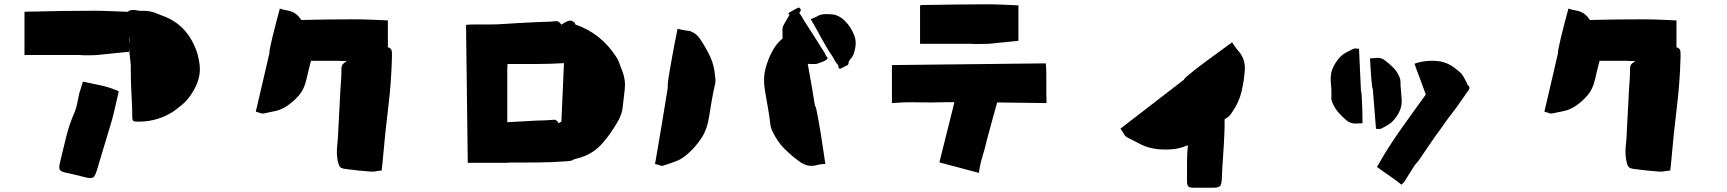

<svg xmlns="http://www.w3.org/2000/svg" viewBox="-20 -795 8040 894"><path d="M434 -539Q402 -537 377.5 -537.5Q353 -538 353 -539H94V-740Q104 -741 113.5 -741Q123 -741 131 -741Q204 -743 276 -744Q348 -745 420 -745Q458 -745 497.5 -743Q537 -741 578 -740V-744Q587 -748 596.5 -748.5Q606 -749 616 -747Q627 -744 639 -744.5Q651 -745 663 -744Q688 -742 710 -732Q730 -725 749 -717Q768 -709 785 -699Q818 -679 842 -651Q866 -623 882 -589Q894 -565 900.5 -540Q907 -515 910 -489Q914 -448 897 -405Q885 -377 867.5 -351.5Q850 -326 826 -306Q813 -295 798.5 -284Q784 -273 769 -265Q696 -225 612 -229Q603 -230 600 -232.5Q597 -235 596 -245Q596 -259 595.5 -272.5Q595 -286 595 -299Q593 -341 591 -382.5Q589 -424 589 -466Q590 -494 586 -521.5Q582 -549 581 -576V-554Q544 -550 507 -546.5Q470 -543 434 -539ZM581 -588Q582 -597 582.5 -606.5Q583 -616 581 -625ZM379 31Q355 25 331 19Q307 13 282 8Q263 3 258.5 -4.5Q254 -12 258 -33Q273 -95 287.5 -155Q302 -215 328 -274Q336 -294 340 -316Q344 -338 349 -360Q354 -374 357.5 -386.5Q361 -399 366 -415Q409 -406 451 -397Q493 -388 533 -370Q525 -336 517.5 -302Q510 -268 501 -235Q484 -177 466 -118.5Q448 -60 431 -2Q423 25 414 31Q405 37 379 31Z M1209 -267Q1201 -265 1192 -268.5Q1183 -272 1171 -275Q1188 -346 1203.5 -414Q1219 -482 1235 -550Q1233 -550 1237 -570.5Q1241 -591 1248.5 -622Q1256 -653 1264 -683.5Q1272 -714 1277.5 -734.5Q1283 -755 1283 -755Q1297 -751 1301.5 -749.5Q1306 -748 1319 -746Q1357 -740 1380 -706Q1382 -704 1383 -702Q1505 -705 1626 -705Q1665 -705 1705 -703.5Q1745 -702 1786 -700V-575Q1800 -571 1803 -561.5Q1806 -552 1805 -528Q1802 -410 1787.5 -292.5Q1773 -175 1763 -58Q1762 -46 1760.5 -32Q1759 -18 1757 -1Q1744 0 1731 2.5Q1718 5 1706 4Q1677 2 1648.5 -1Q1620 -4 1591 -8Q1571 -10 1564.5 -16.5Q1558 -23 1553 -44Q1546 -80 1550 -115.5Q1554 -151 1555 -186Q1557 -233 1560 -281Q1563 -329 1565 -377Q1567 -403 1568.5 -427Q1570 -451 1570 -475Q1570 -489 1576 -496Q1582 -503 1593 -509Q1593 -509 1592.5 -509.5Q1592 -510 1592 -511Q1578 -511 1569 -511Q1560 -511 1560 -512H1428Q1422 -491 1417 -469Q1412 -447 1407 -426Q1397 -380 1371.5 -350.5Q1346 -321 1314 -300Q1289 -284 1262 -278Q1235 -272 1209 -267Z M2158 -37 2150 -679Q2158 -681 2190.5 -681Q2223 -681 2260 -681Q2275 -681 2290 -681.5Q2305 -682 2319 -683Q2359 -686 2399.5 -688Q2440 -690 2481 -692Q2502 -693 2523 -693.5Q2544 -694 2564 -696Q2575 -698 2581.5 -693.5Q2588 -689 2594 -680Q2605 -689 2622.5 -696.5Q2640 -704 2655 -690Q2657 -688 2659 -681Q2779 -640 2850 -529Q2859 -516 2864.5 -499Q2870 -482 2877 -466Q2894 -423 2889 -379.5Q2884 -336 2879 -293Q2875 -262 2859 -233.5Q2843 -205 2825 -179Q2814 -163 2801.5 -147.5Q2789 -132 2775 -117Q2753 -95 2727 -80.5Q2701 -66 2671 -58Q2666 -57 2660.5 -55.5Q2655 -54 2650 -52Q2643 -45 2617 -44Q2550 -39 2482 -38.5Q2414 -38 2346 -38V-37ZM2342 -475V-226Q2374 -228 2406 -229.5Q2438 -231 2469 -233Q2491 -234 2511.5 -234.5Q2532 -235 2552 -237Q2563 -239 2570 -234.5Q2577 -230 2582 -221Q2585 -223 2588 -225Q2591 -227 2594 -229L2606 -501Q2540 -497 2474.5 -497Q2409 -497 2343 -497Z M3777 -497H3764Q3758 -497 3752 -497Q3746 -497 3741 -498Q3750 -449 3758.5 -400Q3767 -351 3775 -301Q3778 -302 3782 -282.5Q3786 -263 3791.5 -232.5Q3797 -202 3802.5 -167.5Q3808 -133 3812.5 -102Q3817 -71 3820 -51.5Q3823 -32 3823 -32Q3807 -30 3802 -30Q3797 -30 3782 -26Q3741 -14 3701 -44Q3665 -70 3632 -103Q3599 -136 3576 -185Q3568 -202 3566 -223Q3562 -258 3555.5 -294.5Q3549 -331 3543 -366Q3532 -427 3544 -474Q3556 -521 3579 -562Q3589 -579 3600 -592Q3611 -605 3624 -616Q3624 -629 3623.5 -641.5Q3623 -654 3624 -667Q3625 -671 3627.5 -675.5Q3630 -680 3632 -684Q3638 -695 3644 -705.5Q3650 -716 3657 -727Q3656 -728 3649 -730Q3651 -732 3653 -734Q3655 -736 3656 -737Q3664 -742 3672.5 -746.5Q3681 -751 3690 -756Q3694 -758 3697.5 -759.5Q3701 -761 3705 -756Q3713 -748 3704 -739L3702 -735Q3714 -717 3726 -696Q3749 -660 3772.5 -623.5Q3796 -587 3819 -550Q3821 -548 3821.5 -545.5Q3822 -543 3823 -541Q3825 -537 3827.5 -533.5Q3830 -530 3834 -525Q3834 -525 3833 -522.5Q3832 -520 3830 -518Q3820 -511 3807 -506Q3801 -504 3795.5 -502Q3790 -500 3784 -498Q3782 -497 3777 -497ZM3885 -480Q3884 -491 3878 -497.5Q3872 -504 3868 -511Q3860 -528 3849.5 -542.5Q3839 -557 3830 -573Q3811 -605 3793 -638.5Q3775 -672 3755 -706Q3763 -709 3769.5 -711.5Q3776 -714 3781 -717Q3799 -728 3818 -729Q3837 -730 3856 -728Q3888 -724 3914 -698Q3930 -682 3941 -664Q3952 -646 3959 -626Q3968 -599 3962 -571Q3960 -558 3955 -544Q3950 -530 3939 -519Q3936 -515 3933.5 -510.5Q3931 -506 3931 -501Q3931 -493 3923 -490Q3916 -487 3909.5 -483.5Q3903 -480 3896 -476Q3892 -475 3888.5 -475.5Q3885 -476 3885 -480ZM3072 -25Q3063 -21 3053 -25Q3043 -29 3030 -31Q3046 -123 3061 -213Q3076 -303 3090 -391Q3088 -391 3090 -410.5Q3092 -430 3097.5 -461Q3103 -492 3109 -526.5Q3115 -561 3121 -591.5Q3127 -622 3131 -641.5Q3135 -661 3135 -661Q3150 -658 3154.5 -656.5Q3159 -655 3174 -653Q3216 -651 3242 -610Q3267 -573 3286.5 -532Q3306 -491 3310 -436Q3312 -428 3311.5 -417.5Q3311 -407 3308 -397Q3300 -362 3294 -326Q3288 -290 3282 -254Q3273 -193 3246.5 -152.5Q3220 -112 3185 -81Q3158 -56 3129.5 -45Q3101 -34 3072 -25Z M4299 -772Q4367 -773 4435 -774Q4503 -775 4570 -775Q4607 -775 4645 -773.5Q4683 -772 4722 -770V-605Q4688 -601 4652.5 -598Q4617 -595 4584 -591Q4553 -590 4530 -590Q4507 -590 4507 -591H4264V-770Q4273 -772 4282.5 -772Q4292 -772 4299 -772ZM4849 -500Q4851 -494 4851.5 -471Q4852 -448 4852 -418.5Q4852 -389 4852 -360.5Q4852 -332 4853 -315L4623 -318L4618 -300Q4618 -300 4612.5 -280.5Q4607 -261 4599.5 -233.5Q4592 -206 4585.5 -181.5Q4579 -157 4576 -147Q4567 -107 4555 -68Q4543 -29 4538 10L4354 -39L4424 -319H4379Q4317 -317 4255 -318.5Q4193 -320 4133 -315V-492Z M5229 -155Q5219 -160 5213 -171.5Q5207 -183 5197 -196Q5274 -255 5347.5 -312Q5421 -369 5494 -425Q5492 -427 5507.5 -440.5Q5523 -454 5548 -473.5Q5573 -493 5602.5 -514.5Q5632 -536 5658 -555Q5684 -574 5700.5 -586Q5717 -598 5717 -598Q5728 -582 5731 -577Q5734 -572 5746 -558Q5763 -539 5770.5 -516.5Q5778 -494 5776 -465Q5772 -416 5760.5 -367Q5749 -318 5716 -271Q5712 -264 5704.5 -256Q5697 -248 5687 -243Q5684 -240 5682 -239Q5682 -223 5682 -207Q5682 -191 5681 -175Q5679 -121 5675 -67.5Q5671 -14 5669 39Q5668 64 5660.5 71.5Q5653 79 5629 79H5538Q5519 79 5513 73Q5507 67 5507 48Q5507 6 5507 -35.5Q5507 -77 5511 -119Q5475 -103 5438.5 -100Q5402 -97 5366 -101Q5326 -106 5293.5 -122Q5261 -138 5229 -155Z M6324 -221Q6314 -220 6311 -220.5Q6308 -221 6298 -220Q6271 -217 6249 -235Q6229 -252 6211.5 -272Q6194 -292 6183 -320Q6178 -331 6179 -341Q6180 -361 6179 -381Q6178 -401 6176 -420Q6175 -454 6186 -478.5Q6197 -503 6215 -524Q6229 -540 6246 -549.5Q6263 -559 6280 -567Q6285 -570 6292 -569Q6299 -568 6308 -568Q6310 -517 6312.5 -468Q6315 -419 6317 -370Q6319 -370 6320 -355Q6321 -340 6322 -318Q6323 -296 6323.5 -273.5Q6324 -251 6324 -236Q6324 -221 6324 -221ZM6387 -195Q6383 -243 6379.5 -289.5Q6376 -336 6372 -382Q6370 -382 6368.5 -396Q6367 -410 6365 -431Q6363 -452 6362 -473Q6361 -494 6360 -508.5Q6359 -523 6359 -523Q6370 -524 6372.5 -524Q6375 -524 6384 -525Q6397 -527 6408.5 -524Q6420 -521 6431 -512Q6451 -497 6469 -478.5Q6487 -460 6497 -434Q6501 -426 6501 -414Q6501 -395 6503 -376.5Q6505 -358 6506 -339Q6509 -308 6499.5 -284Q6490 -260 6473 -240Q6460 -224 6444.5 -214.5Q6429 -205 6413 -197Q6409 -194 6402 -194.5Q6395 -195 6387 -195ZM6522 47Q6520 50 6514 56.5Q6508 63 6505 65Q6492 53 6469 37Q6446 21 6424 5.5Q6402 -10 6391 -18Q6393 -20 6394.5 -22.5Q6396 -25 6400 -32Q6442 -107 6501 -190.5Q6560 -274 6619 -355L6566 -498Q6571 -500 6577 -502Q6583 -504 6588 -505Q6635 -516 6679.5 -510Q6724 -504 6763 -471Q6767 -468 6770.5 -465Q6774 -462 6777 -459Q6783 -455 6785 -452Q6790 -445 6794.5 -437.5Q6799 -430 6803 -422Q6810 -410 6814 -399Q6814 -399 6816 -397Q6826 -391 6820 -378Q6802 -353 6779 -319.5Q6756 -286 6739 -265Q6717 -237 6700.5 -212.5Q6684 -188 6667 -166Q6667 -166 6655.5 -149.5Q6644 -133 6625.5 -106Q6607 -79 6586 -48Q6580 -40 6574 -33.5Q6568 -27 6563 -19Q6538 20 6531.5 31Q6525 42 6522 47Z M7209 -267Q7201 -265 7192 -268.5Q7183 -272 7171 -275Q7188 -346 7203.5 -414Q7219 -482 7235 -550Q7233 -550 7237 -570.5Q7241 -591 7248.5 -622Q7256 -653 7264 -683.5Q7272 -714 7277.5 -734.5Q7283 -755 7283 -755Q7297 -751 7301.5 -749.5Q7306 -748 7319 -746Q7357 -740 7380 -706Q7382 -704 7383 -702Q7505 -705 7626 -705Q7665 -705 7705 -703.5Q7745 -702 7786 -700V-575Q7800 -571 7803 -561.5Q7806 -552 7805 -528Q7802 -410 7787.5 -292.5Q7773 -175 7763 -58Q7762 -46 7760.5 -32Q7759 -18 7757 -1Q7744 0 7731 2.5Q7718 5 7706 4Q7677 2 7648.5 -1Q7620 -4 7591 -8Q7571 -10 7564.5 -16.5Q7558 -23 7553 -44Q7546 -80 7550 -115.5Q7554 -151 7555 -186Q7557 -233 7560 -281Q7563 -329 7565 -377Q7567 -403 7568.5 -427Q7570 -451 7570 -475Q7570 -489 7576 -496Q7582 -503 7593 -509Q7593 -509 7592.5 -509.5Q7592 -510 7592 -511Q7578 -511 7569 -511Q7560 -511 7560 -512H7428Q7422 -491 7417 -469Q7412 -447 7407 -426Q7397 -380 7371.5 -350.5Q7346 -321 7314 -300Q7289 -284 7262 -278Q7235 -272 7209 -267Z"/></svg>

Font: Palette Mosaic
Style: Regular
Weight: 400
Designer: Shibuyafont
Version: Version 1.001